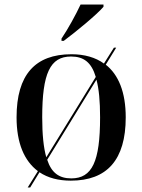

<svg xmlns="http://www.w3.org/2000/svg" viewBox="-20 -786 627 846"><path d="M251 -616V-606H261C316 -647 406 -721 436 -756V-766H335C314 -721 280 -659 251 -616ZM147 -32 102 40H113L154 -27C191 -2 238 10 292 10C451 10 534 -81 534 -269C534 -380 502 -457 446 -501L492 -576H482L438 -506C401 -533 352 -547 295 -547C135 -547 53 -457 53 -269C53 -155 87 -77 147 -32ZM402 -447 184 -93C172 -135 166 -193 166 -269C166 -463 201 -537 293 -537C349 -537 383 -511 402 -447ZM294 0C241 0 207 -24 188 -82L405 -435C416 -394 421 -340 421 -269C421 -74 386 0 294 0Z"/></svg>

Font: Noto Serif Display Medium
Style: Regular
Weight: 500
Designer: Monotype Design Team
Foundry: Monotype Imaging Inc.
Version: Version 2.009